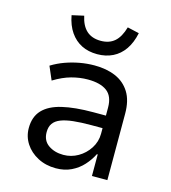

<svg xmlns="http://www.w3.org/2000/svg" viewBox="-109 -806 801 902"><g transform="rotate(15 292.0 -354.5)"><path d="M245 9Q196 9 157 -11.5Q118 -32 96 -66Q74 -100 74 -141Q74 -196 105 -229Q136 -262 197 -276.5Q258 -291 348 -291H422V-230H355Q304 -230 267.5 -226Q231 -222 207 -212.5Q183 -203 171.5 -186.5Q160 -170 160 -144Q160 -103 190 -82Q220 -61 263 -61Q301 -61 334 -80Q367 -99 388 -131.5Q409 -164 409 -203V-330Q409 -385 377 -409Q345 -433 284 -433Q245 -433 204.5 -422Q164 -411 120 -384L92 -449Q123 -468 156.5 -480Q190 -492 225.5 -498.5Q261 -505 297 -505Q356 -505 400 -486Q444 -467 469 -427Q494 -387 494 -323V0H419V-105H415Q400 -75 376.5 -49Q353 -23 320 -7Q287 9 245 9ZM294 -559Q251 -559 218 -575.5Q185 -592 162.5 -624.5Q140 -657 131 -705L189 -718Q199 -671 225 -647.5Q251 -624 294 -624Q335 -624 361 -646.5Q387 -669 401 -718L458 -705Q448 -657 425.5 -624.5Q403 -592 369.5 -575.5Q336 -559 294 -559Z"/></g></svg>

Font: Nunito Sans 7pt SemiCondensed
Style: Regular
Weight: 400
Width: 4
Designer: Vernon Adams
Foundry: Vernon Adams
Version: Version 3.101;gftools[0.9.27]